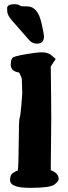

<svg xmlns="http://www.w3.org/2000/svg" viewBox="-20 -908 332 931"><path d="M193.4 -731.9Q193.4 -696.3 158.2 -696.3Q137.7 -696.3 123 -711.9L48.8 -796.4Q15.6 -831.1 15.1 -853.5Q15.1 -856 14.6 -867.2V-868.2Q14.6 -887.7 49.8 -887.7H51.8Q74.2 -886.7 80.6 -877.9Q87.9 -877 112.3 -877Q163.1 -877 181.2 -795.9Q193.4 -741.7 193.4 -731.9ZM264.6 -40Q264.6 -28.3 243.2 -12.7Q221.7 2.9 125.2 2.9Q28.8 2.9 28.8 -34.2V-35.2Q28.8 -58.6 41.7 -68.4Q54.7 -78.1 65.9 -80.1Q70.3 -102.5 70.8 -214.8Q71.3 -327.1 75.2 -336.4Q79.1 -345.7 83.5 -396.5Q87.9 -449.2 87.9 -455.1L85.9 -523.4Q85.9 -529.8 76.2 -549.8Q73.2 -556.2 71.3 -556.6Q33.2 -562.5 32.2 -592.8V-596.2Q33.2 -622.6 42.5 -629.2Q51.8 -635.7 104.7 -645Q157.7 -654.3 183.3 -654.3Q209 -654.3 226.1 -642.6L250 -622.1L226.1 -585.4Q228.5 -416 228.5 -332L226.1 -83Q264.6 -67.9 264.6 -40Z"/></svg>

Font: Drukaatie burti
Style: Bold
Weight: 700
Version: Version 0.14